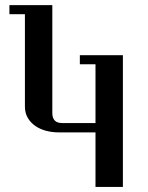

<svg xmlns="http://www.w3.org/2000/svg" viewBox="-20 -736 582 756"><path d="M463.9 0H356V-214.8H210Q185.5 -214.8 161.9 -220.9Q138.2 -227.1 119.6 -239.7Q101.1 -252.4 89.6 -271.5Q78.1 -290.5 78.1 -316.9V-680.2H17.1V-715.8H186V-290.5Q186 -272 195.3 -261.7Q204.6 -251.5 225.1 -251.5H356V-482.9H294.4V-518.6H463.9Z"/></svg>

Font: Arian Grqi
Style: Italic
Weight: 400
Italic angle: -15°
Designer: Ruben Hakobyan (Tarumian)
Foundry: Ruben Hakobyan (Tarumian)
Version: Version 1.002